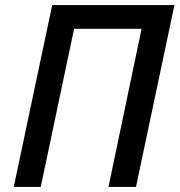

<svg xmlns="http://www.w3.org/2000/svg" viewBox="-20 -734 705 754"><path d="M34 0 185 -714H665L514 0H406L536 -621H271L140 0Z"/></svg>

Font: Noto Sans Display Medium
Style: Italic
Weight: 500
Italic angle: -12°
Designer: Monotype Design Team
Foundry: Monotype Imaging Inc.
Version: Version 2.003